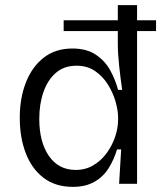

<svg xmlns="http://www.w3.org/2000/svg" viewBox="-20 -716 628 748"><path d="M264 12Q196 12 150 -23Q104 -58 80.5 -119Q57 -180 57 -257Q57 -334 81 -395Q105 -456 150.5 -491.5Q196 -527 262 -527Q318 -527 354 -502.5Q390 -478 410 -441Q430 -404 440 -366H456Q450 -406 444.5 -456.5Q439 -507 439 -544V-595H228V-637H439V-696H514V-637H588V-595H514V0H444L452 -134H436Q424 -94 403 -60.5Q382 -27 347.5 -7.5Q313 12 264 12ZM275 -54Q313 -54 343.5 -72Q374 -90 395.5 -119.5Q417 -149 428.5 -183Q440 -217 440 -249V-259Q440 -285 430.5 -319Q421 -353 401.5 -385Q382 -417 351.5 -438.5Q321 -460 278 -460Q230 -460 198 -432.5Q166 -405 149.5 -358Q133 -311 133 -253Q133 -163 170.5 -108.5Q208 -54 275 -54Z"/></svg>

Font: Bricolage Grotesque 12pt Light
Style: Regular
Weight: 300
Designer: Mathieu Triay
Foundry: Atelier Triay
Version: Version 1.001; ttfautohint (v1.8.4.7-5d5b);gftools[0.9.33.de